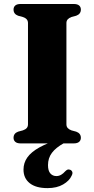

<svg xmlns="http://www.w3.org/2000/svg" viewBox="-20 -720 474 964"><path d="M289.5 -24.5 302 -2Q260.5 21 240.8 47.2Q221 73.5 221 109Q221 137.5 232.8 150.8Q244.5 164 263 164Q276 164 287 157.5Q298 151 307 140.5Q313 134.5 318.2 132Q323.5 129.5 330.5 132Q338 133.5 342.2 141.5Q346.5 149.5 339.5 162.5Q328.5 187.5 297 206Q265.5 224.5 218.5 224.5Q160.5 224.5 129.2 199.8Q98 175 98 131.5Q98 98 117 70.8Q136 43.5 178 20Q220 -3.5 289.5 -24.5ZM313.5 -96Q313.5 -84.5 320 -77.2Q326.5 -70 338.5 -65.5L362.5 -59Q386 -50.5 386 -28Q386 -15.5 377.2 -7.8Q368.5 0 349.5 0H84Q65.5 0 56.8 -7.8Q48 -15.5 48 -28Q48 -50.5 71 -59L95 -65.5Q108 -70 114.2 -77.2Q120.5 -84.5 120.5 -96V-604Q120.5 -615.5 114.2 -622.8Q108 -630 95 -634.5L71 -641Q48 -649.5 48 -672Q48 -685 56.8 -692.5Q65.5 -700 84 -700H349.5Q368.5 -700 377.2 -692.5Q386 -685 386 -672Q386 -649.5 362.5 -641L338.5 -634.5Q326.5 -630 320 -622.8Q313.5 -615.5 313.5 -604Z"/></svg>

Font: Fraunces
Style: Bold
Weight: 700
Version: Version 1.000;[b76b70a41]